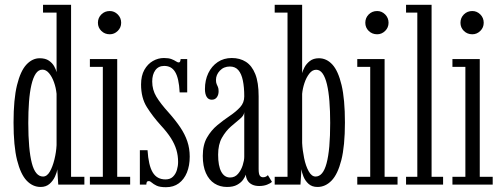

<svg xmlns="http://www.w3.org/2000/svg" viewBox="-20 -770 2089 801"><path d="M149.5 10Q116.5 10 91.2 -16.5Q66 -43 51.2 -102Q36.5 -161 36.5 -259Q36.5 -356 51 -415Q65.5 -474 90.2 -500.5Q115 -527 145.5 -527Q169.5 -527 184 -517Q198.5 -507 206 -493.5Q213.5 -480 216 -469V-717.5H159.5V-750H276.5V-32.5H332V0H223L219 -64Q217.5 -51 209.5 -33.5Q201.5 -16 186.8 -3Q172 10 149.5 10ZM159.5 -33.5Q176 -33.5 187.8 -53.8Q199.5 -74 207 -104.5Q214.5 -135 216 -164.5V-378.5Q213.5 -404 205.2 -427Q197 -450 184.5 -464.8Q172 -479.5 157 -479.5Q140.5 -479.5 129.2 -462.8Q118 -446 111 -415.8Q104 -385.5 101 -345Q98 -304.5 98 -257Q98 -201 101.8 -159.2Q105.5 -117.5 112.8 -89.5Q120 -61.5 131.8 -47.5Q143.5 -33.5 159.5 -33.5Z M355 0V-32.5H409V-491H355V-523.5H469V-32.5H523V0ZM438 -627Q417 -627 402.8 -641Q388.5 -655 388.5 -675Q388.5 -695.5 402.8 -709.8Q417 -724 438 -724Q457 -724 471.2 -709.8Q485.5 -695.5 485.5 -675Q485.5 -655 471.2 -641Q457 -627 438 -627Z M672.5 11Q646.5 11 633.2 4.5Q620 -2 613.2 -8.2Q606.5 -14.5 600.5 -14.5Q594.5 -14.5 592.5 -10.5Q590.5 -6.5 590.5 0H563.5V-143.5H595.5Q597.5 -112 602.8 -89Q608 -66 617 -51Q626 -36 639.2 -28.8Q652.5 -21.5 670.5 -21.5Q690 -21.5 701.5 -32.8Q713 -44 718 -60.8Q723 -77.5 723 -94.5Q723 -121 715.8 -145.2Q708.5 -169.5 692.8 -194.2Q677 -219 650.5 -247.5Q617 -284.5 592.8 -323Q568.5 -361.5 568.5 -417.5Q568.5 -454 582.2 -478.5Q596 -503 617.8 -515.5Q639.5 -528 664 -528Q683.5 -528 695.2 -523.5Q707 -519 714 -514.2Q721 -509.5 725.5 -509.5Q729.5 -509.5 731.2 -513Q733 -516.5 733.5 -523.5H761V-384.5H729.5Q728 -415 723.2 -436Q718.5 -457 710.5 -470Q702.5 -483 691.2 -489Q680 -495 665 -495Q641 -495 628 -477Q615 -459 615 -430Q615 -395.5 632.2 -366.8Q649.5 -338 683.5 -300.5Q712 -268.5 731.8 -239.2Q751.5 -210 761.5 -180.2Q771.5 -150.5 771.5 -116.5Q771.5 -79 759.8 -50.2Q748 -21.5 726 -5.2Q704 11 672.5 11Z M927 10Q897.5 10 874.8 -4.5Q852 -19 839 -48Q826 -77 826 -119.5Q826 -165.5 843.5 -196Q861 -226.5 886.8 -247.8Q912.5 -269 938.5 -286.5Q964.5 -304 981.8 -322.8Q999 -341.5 999 -368Q999 -406 993.2 -434Q987.5 -462 974.5 -477.2Q961.5 -492.5 939 -492.5Q913.5 -492.5 897.2 -475.2Q881 -458 881 -436.5Q881 -425.5 883.8 -419.2Q886.5 -413 889.2 -407Q892 -401 892 -389.5Q892 -374 884.5 -364Q877 -354 863.5 -354Q849.5 -354 842.2 -366Q835 -378 835 -398.5Q835 -435.5 849 -464.8Q863 -494 888.2 -511Q913.5 -528 947 -528Q981 -528 1006 -512Q1031 -496 1045 -461Q1059 -426 1059 -368V-64.5Q1059 -44.5 1063.8 -37.5Q1068.5 -30.5 1077.5 -30.5Q1085 -30.5 1090.2 -33.5Q1095.5 -36.5 1097.5 -39.5L1114.5 -11.5Q1108.5 -5 1094 0.5Q1079.5 6 1061.5 6Q1044 6 1031.8 0Q1019.5 -6 1013 -16.8Q1006.5 -27.5 1005.5 -41.5Q1002.5 -32 994 -20Q985.5 -8 969.2 1Q953 10 927 10ZM940 -29.5Q960 -29.5 973 -44.8Q986 -60 992.5 -80.5Q999 -101 999 -116V-302Q998 -288 981.2 -274.2Q964.5 -260.5 943.2 -242Q922 -223.5 906 -195.5Q890 -167.5 890 -124.5Q890 -78 903 -53.8Q916 -29.5 940 -29.5Z M1304.5 10Q1281.5 10 1267.2 -3Q1253 -16 1246 -33.5Q1239 -51 1237.5 -64L1233.5 0H1126V-32.5H1179.5V-717.5H1126V-750H1240.5V-465Q1242.5 -474 1250.2 -489Q1258 -504 1272.8 -515.5Q1287.5 -527 1310.5 -527Q1342.5 -527 1366.8 -500.5Q1391 -474 1405 -415Q1419 -356 1419 -259Q1419 -161 1404 -102Q1389 -43 1363.2 -16.5Q1337.5 10 1304.5 10ZM1296.5 -33.5Q1312 -33.5 1323.5 -47.2Q1335 -61 1342.5 -89Q1350 -117 1353.8 -159Q1357.5 -201 1357.5 -257Q1357.5 -307.5 1354.2 -348.2Q1351 -389 1344 -418.2Q1337 -447.5 1326 -463.2Q1315 -479 1299 -479Q1283 -479 1270.5 -463Q1258 -447 1250.2 -423.8Q1242.5 -400.5 1240.5 -378.5V-173.5Q1242 -143 1248.8 -110.2Q1255.5 -77.5 1267.8 -55.5Q1280 -33.5 1296.5 -33.5Z M1470.5 0V-32.5H1524.5V-491H1470.5V-523.5H1584.5V-32.5H1638.5V0ZM1553.5 -627Q1532.5 -627 1518.2 -641Q1504 -655 1504 -675Q1504 -695.5 1518.2 -709.8Q1532.5 -724 1553.5 -724Q1572.5 -724 1586.8 -709.8Q1601 -695.5 1601 -675Q1601 -655 1586.8 -641Q1572.5 -627 1553.5 -627Z M1674 0V-32.5H1721V-717.5H1674V-750H1780.5V-32.5H1828.5V0Z M1867.5 0V-32.5H1921.5V-491H1867.5V-523.5H1981.5V-32.5H2035.5V0ZM1950.5 -627Q1929.5 -627 1915.2 -641Q1901 -655 1901 -675Q1901 -695.5 1915.2 -709.8Q1929.5 -724 1950.5 -724Q1969.5 -724 1983.8 -709.8Q1998 -695.5 1998 -675Q1998 -655 1983.8 -641Q1969.5 -627 1950.5 -627Z"/></svg>

Font: Imbue Thin 10pt Light
Style: Regular
Weight: 300
Version: Version 1.102